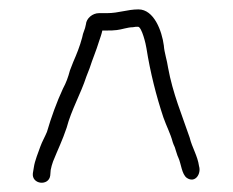

<svg xmlns="http://www.w3.org/2000/svg" viewBox="-20 -677 496 409"><path d="M208 -649H191C177 -649 164 -638 163 -625C161 -613 157 -609 155 -597C150 -578 143 -561 136 -545L129 -527C125 -512 121 -501 114 -488C101 -460 89 -427 80 -396C75 -384 70 -376 66 -365C62 -353 54 -335 52 -320L50 -308C47 -284 84 -280 87 -303L88 -315C89 -321 91 -327 93 -333C103 -358 113 -378 122 -405C132 -443 152 -477 164 -514L171 -532C177 -551 185 -569 191 -589C194 -598 196 -603 198 -612H208C215 -612 222 -612 229 -613C239 -614 252 -619 263 -619C267 -620 271 -620 274 -620C282 -620 291 -582 292 -574C300 -523 313 -472 328 -427C335 -407 343 -393 348 -374C351 -365 352 -366 354 -358C356 -353 357 -347 360 -341C366 -328 367 -306 378 -298C396 -286 409 -307 404 -323C401 -345 389 -363 384 -384C368 -431 348 -478 338 -533C336 -548 330 -565 329 -580C325 -611 308 -657 275 -657C251 -657 233 -649 208 -649Z"/></svg>

Font: Electronic
Style: SeLt
Weight: 300
Version: Version 1.011